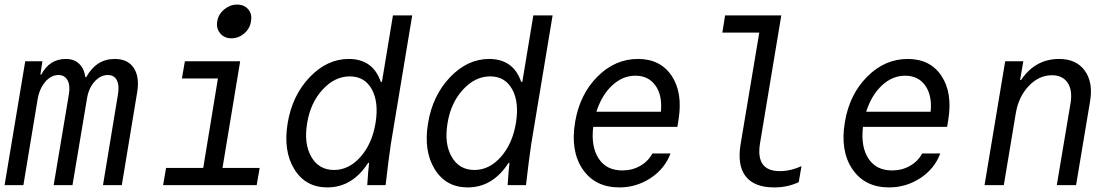

<svg xmlns="http://www.w3.org/2000/svg" viewBox="-23 -807 4843 837"><path d="M-3 0 87 -540H162L153 -482H157Q193 -550 264 -550Q300 -550 322 -529Q344 -508 349 -471H353Q397 -550 477 -550Q534 -550 560 -511Q586 -472 575 -405L508 0H426L491 -394Q498 -434 486.5 -457Q475 -480 447 -480Q415 -480 389 -451Q363 -422 356 -376L293 0H211L277 -394Q284 -434 271.5 -457Q259 -480 232 -480Q200 -480 174.5 -450.5Q149 -421 141 -374L79 0Z M688 0 701 -75H863L927 -465H770L783 -540H1024L947 -75H1109L1096 0ZM1010 -787Q1042 -787 1059.5 -766Q1077 -745 1071 -714Q1067 -683 1042 -661.5Q1017 -640 986 -640Q955 -640 937 -661.5Q919 -683 924 -714Q929 -745 954.5 -766Q980 -787 1010 -787Z M1578 0Q1582 -64 1586 -97H1582Q1513 10 1404 10Q1309 10 1260 -69.5Q1211 -149 1231 -270Q1251 -391 1327 -470.5Q1403 -550 1497 -550Q1603 -550 1637 -450H1642L1690 -740H1774L1681 -180Q1671 -114 1658 0ZM1433 -66Q1498 -66 1548.5 -123Q1599 -180 1614 -270Q1629 -361 1598 -417.5Q1567 -474 1502 -474Q1436 -474 1383 -416Q1330 -358 1316 -270Q1301 -181 1334 -123.5Q1367 -66 1433 -66Z M2190 0Q2194 -64 2198 -97H2194Q2125 10 2016 10Q1921 10 1872 -69.5Q1823 -149 1843 -270Q1863 -391 1939 -470.5Q2015 -550 2109 -550Q2215 -550 2249 -450H2254L2302 -740H2386L2293 -180Q2283 -114 2270 0ZM2045 -66Q2110 -66 2160.5 -123Q2211 -180 2226 -270Q2241 -361 2210 -417.5Q2179 -474 2114 -474Q2048 -474 1995 -416Q1942 -358 1928 -270Q1913 -181 1946 -123.5Q1979 -66 2045 -66Z M2563 -254Q2553 -167 2587 -115.5Q2621 -64 2690 -64Q2733 -64 2768 -84Q2803 -104 2821 -138H2900Q2875 -71 2813 -30.5Q2751 10 2677 10Q2571 10 2517 -69.5Q2463 -149 2484 -274Q2504 -395 2581 -472.5Q2658 -550 2758 -550Q2856 -550 2905 -476.5Q2954 -403 2935 -286L2930 -254ZM2747 -477Q2691 -477 2645.5 -434.5Q2600 -392 2577 -320H2858Q2865 -391 2834.5 -434Q2804 -477 2747 -477Z M3290 -181Q3271 -61 3376 -61Q3424 -61 3471 -83L3459 -13Q3411 10 3352 10Q3265 10 3227.5 -38.5Q3190 -87 3206 -181L3287 -665H3126L3138 -740H3383Z M3739 -254Q3729 -167 3763 -115.5Q3797 -64 3866 -64Q3909 -64 3944 -84Q3979 -104 3997 -138H4076Q4051 -71 3989 -30.5Q3927 10 3853 10Q3747 10 3693 -69.5Q3639 -149 3660 -274Q3680 -395 3757 -472.5Q3834 -550 3934 -550Q4032 -550 4081 -476.5Q4130 -403 4111 -286L4106 -254ZM3923 -477Q3867 -477 3821.5 -434.5Q3776 -392 3753 -320H4034Q4041 -391 4010.5 -434Q3980 -477 3923 -477Z M4269 0 4359 -540H4438L4424 -458H4428Q4490 -550 4594 -550Q4669 -550 4706 -499Q4743 -448 4729 -365L4668 0H4584L4644 -358Q4653 -414 4631 -446.5Q4609 -479 4563 -479Q4506 -479 4461.5 -432Q4417 -385 4405 -312L4353 0Z"/></svg>

Font: CommitMono
Style: Italic
Weight: 400
Monospace: yes
Designer: Eigil Nikolajsen
Foundry: Eigil Nikolajsen
Version: Version 1.143